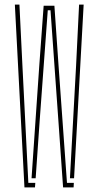

<svg xmlns="http://www.w3.org/2000/svg" viewBox="-20 -820 431 840"><path d="M87 0 45 -800H65L78 -535L104 -20H134.5L133 0ZM286 -40 313 -535 326 -800H346L304 -40ZM256 0 236 -284 201 -775H189L153 -284L136 -40H118L152 -535L171 -795H218L236 -535L273 -20H303L302 0Z"/></svg>

Font: Big Shoulders Stencil Display Thin
Style: Regular
Weight: 100
Designer: Patric King
Foundry: XO Type Co
Version: Version 1.000